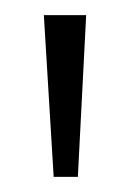

<svg xmlns="http://www.w3.org/2000/svg" viewBox="-20 -775 172 254"><path d="M51 -541 38 -755H94L83 -541Z"/></svg>

Font: DM Sans 9pt ExtraLight
Style: Regular
Weight: 250
Version: Version 4.004;gftools[0.9.30]